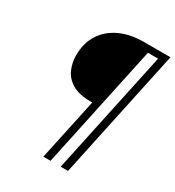

<svg xmlns="http://www.w3.org/2000/svg" viewBox="-194 -852 963 1054"><g transform="rotate(30 287.0 -325.0)"><path d="M243 85 327 -307H317Q242 -307 199.2 -332.8Q156.5 -358.5 138.5 -399.8Q120.5 -441 120.5 -487Q120.5 -566 156.8 -621.8Q193 -677.5 257.2 -707Q321.5 -736.5 405.5 -736.5H574.5L399.5 85H353L519.5 -696H455L288.5 85Z"/></g></svg>

Font: Epilogue Light
Style: Italic
Weight: 300
Italic angle: -12°
Designer: Tyler Finck
Foundry: Etcetera Type Co
Version: Version 2.111; ttfautohint (v1.8.3)